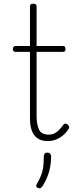

<svg xmlns="http://www.w3.org/2000/svg" viewBox="-20 -750 428 1044"><path d="M239 17Q207 17 185.5 3Q164 -11 153.5 -38.5Q143 -66 143 -105V-468H65Q57 -468 53.5 -472Q50 -476 50 -483Q50 -491 53.5 -495.5Q57 -500 65 -500H143V-715Q143 -723 147 -726.5Q151 -730 160 -730Q170 -730 174.5 -726.5Q179 -723 179 -715V-500H321Q330 -500 333 -495.5Q336 -491 336 -483Q336 -476 333 -472Q330 -468 321 -468H179V-118Q179 -73 192 -45.5Q205 -18 245 -18Q271 -18 289.5 -33Q308 -48 324 -71Q329 -78 335 -78Q341 -78 348 -73Q353 -68 355.5 -62Q358 -56 354 -50Q342 -31 325 -16Q308 -1 286.5 8Q265 17 239 17ZM187 272Q177 268 176.5 262.5Q176 257 183 245Q196 222 203.5 203.5Q211 185 214.5 161.5Q218 138 218 101Q218 93 222 86.5Q226 80 237 80Q248 80 253 86.5Q258 93 258 101Q258 129 253 157Q248 185 237.5 211Q227 237 212 261Q207 268 201.5 272Q196 276 187 272Z"/></svg>

Font: Playwrite CL Thin
Style: Regular
Weight: 100
Designer: Veronika Burian, José Scaglione
Foundry: TypeTogether
Version: Version 1.002